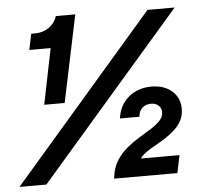

<svg xmlns="http://www.w3.org/2000/svg" viewBox="-57 -783 887 838"><g transform="rotate(-5 386.5 -364.5)"><path d="M133.6 -347.7 183 -591.7H89.7L104 -661.4H120.1Q155.7 -661.4 182.1 -680.1Q208.6 -698.9 218 -729H303L223.1 -347.7ZM-5.3 0 618.7 -721H737.6L112.6 0ZM409.1 0 411 -11.3Q416.3 -50.4 435.1 -79.6Q454 -108.7 480.2 -130.5Q506.4 -152.3 534.8 -169.4Q563.1 -186.4 587.9 -202Q612.6 -217.6 628 -234.1Q643.4 -250.7 643.4 -270.7Q643.4 -288.6 631.1 -300.1Q618.7 -311.6 598.4 -311.6Q574.7 -311.6 559.6 -297.6Q544.4 -283.6 543.1 -259.4H457.6Q464.9 -316.9 505.7 -351.4Q546.6 -386 605.9 -386Q661.6 -386 695.9 -356.3Q730.1 -326.6 730.1 -277.4Q730.1 -249.1 718.4 -227.1Q706.7 -205 687.9 -187.7Q669 -170.4 646.6 -155.9Q624.3 -141.3 601.6 -129Q579 -116.7 561.1 -103.9Q543.3 -91.1 533 -77.3H702.6L686.6 0Z"/></g></svg>

Font: Mona Sans ExtraLight
Style: Italic
Weight: 200
Italic angle: -11.6951°
Designer: Deni Anggara
Foundry: GitHub
Version: Version 2.000